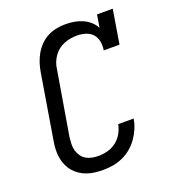

<svg xmlns="http://www.w3.org/2000/svg" viewBox="-136 -849 872 962"><g transform="rotate(-20 300.0 -367.5)"><path d="M252 8Q229 8 207.5 5.5Q186 3 165.5 -4Q145 -11 127.5 -23Q110 -35 97 -50.5Q84 -66 75.5 -85.5Q67 -105 63.5 -126.5Q60 -148 61 -170.5Q62 -193 66 -215L123 -560Q127 -584 134.5 -607Q142 -630 154.5 -652Q167 -674 185.5 -692.5Q204 -711 226.5 -722.5Q249 -734 273.5 -738.5Q298 -743 321 -743Q345 -743 368 -739Q391 -735 411.5 -726Q432 -717 449 -702Q466 -687 476 -667L487 -735H571L541 -554H457Q461 -577 457 -600.5Q453 -624 438.5 -640Q424 -656 401.5 -663Q379 -670 356 -670Q339 -670 321.5 -667Q304 -664 287.5 -657.5Q271 -651 256 -639.5Q241 -628 230.5 -613Q220 -598 213.5 -581.5Q207 -565 205 -548L147 -203Q145 -185 144.5 -167.5Q144 -150 148.5 -134Q153 -118 162.5 -104Q172 -90 186 -81.5Q200 -73 217 -69.5Q234 -66 252 -66Q276 -66 301 -72.5Q326 -79 347 -95Q368 -111 381 -134Q394 -157 399 -182H481Q477 -156 466.5 -131Q456 -106 440 -83Q424 -60 402.5 -42Q381 -24 355.5 -12.5Q330 -1 304 3.5Q278 8 252 8Z"/></g></svg>

Font: Iosevka Slab Extended Oblique
Style: Regular
Weight: 400
Width: 7
Italic angle: -9°
Monospace: yes
Designer: Belleve Invis
Foundry: Belleve Invis
Version: Version 11.1.0; ttfautohint (v1.8.3)